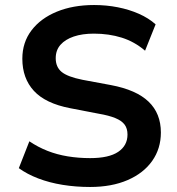

<svg xmlns="http://www.w3.org/2000/svg" viewBox="-20 -735 705 765"><path d="M339 10Q282 10 229.5 1.5Q177 -7 132.5 -24Q88 -41 55 -65L97 -172Q131 -149 169 -134Q207 -119 250 -112Q293 -105 339 -105Q414 -105 451 -130Q488 -155 488 -199Q488 -223 476.5 -238.5Q465 -254 439.5 -264.5Q414 -275 373 -282L259 -304Q161 -323 115 -373Q69 -423 69 -501Q69 -566 105.5 -614Q142 -662 206.5 -688.5Q271 -715 355 -715Q404 -715 449.5 -706Q495 -697 533.5 -680Q572 -663 600 -638L558 -533Q516 -569 465 -585Q414 -601 354 -601Q308 -601 274 -589.5Q240 -578 221 -556.5Q202 -535 202 -503Q202 -468 225.5 -448.5Q249 -429 309 -417L422 -396Q523 -377 572 -330Q621 -283 621 -207Q621 -143 586.5 -94Q552 -45 488.5 -17.5Q425 10 339 10Z"/></svg>

Font: Nunito Sans 9pt
Style: Bold
Weight: 700
Version: Version 3.101;gftools[0.9.27]